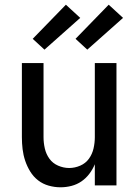

<svg xmlns="http://www.w3.org/2000/svg" viewBox="-20 -788 588 816"><path d="M237 8Q212 8 187 1Q162 -6 142 -21.5Q122 -37 108.5 -59Q95 -81 87 -105Q79 -129 76 -154Q73 -179 73 -205V-520H165V-205Q165 -181 170.5 -157Q176 -133 190 -113.5Q204 -94 227 -84Q250 -74 274 -74Q298 -74 321 -84Q344 -94 358 -113.5Q372 -133 377.5 -157Q383 -181 383 -205V-520H475V0H383V-90Q374 -68 359.5 -49Q345 -30 326 -17Q307 -4 284 2Q261 8 237 8ZM351 -577 301 -623 442 -768 503 -712ZM169 -577 119 -623 260 -768 321 -712Z"/></svg>

Font: Iosevka Semi-Condensed Medium
Style: Regular
Weight: 500
Monospace: yes
Designer: Belleve Invis
Foundry: Belleve Invis
Version: Version 27.3.5